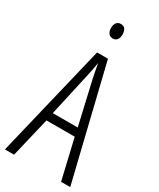

<svg xmlns="http://www.w3.org/2000/svg" viewBox="-228 -985 871 1054"><g transform="rotate(30 207.0 -457.5)"><path d="M208 -915C183 -915 171 -896 171 -869C171 -842 184 -823 208 -823C231 -823 244 -841 244 -869C244 -896 233 -915 208 -915ZM356 0H414L241 -714H172L0 0H58L118 -252H297ZM286 -304H128L188 -574C196 -609 202 -637 206 -667C211 -637 217 -609 224 -574Z"/></g></svg>

Font: Noto Sans UI Condensed Light
Style: Regular
Weight: 300
Width: 3
Designer: Monotype Design Team
Foundry: Monotype Imaging Inc.
Version: Version 1.901